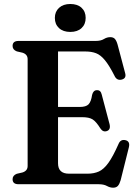

<svg xmlns="http://www.w3.org/2000/svg" viewBox="-20 -900 674 938"><path d="M41.5 -675.5Q41.5 -700 70.5 -700H447.5Q472.5 -700 487.5 -709.2Q502.5 -718.5 518.5 -718.5Q533.5 -718.5 541.2 -710Q549 -701.5 554.5 -682L591.5 -542.5Q598.5 -517 574 -511Q550 -505.5 539 -530.5Q513.5 -580.5 492.5 -606Q471.5 -631.5 449.2 -640Q427 -648.5 397.5 -648.5H263.5V-377.5H369.5Q400 -377.5 412.5 -390.2Q425 -403 430 -436.5Q435.5 -459 453 -459.5Q472 -460.5 477 -438L515.5 -292.5Q521.5 -266 501.5 -259.5Q483 -253.5 470.5 -272.5Q450 -305.5 432.8 -316.5Q415.5 -327.5 382 -327.5H263.5V-102.5Q263.5 -51.5 317 -51.5H408Q439 -51.5 463 -62.2Q487 -73 509.5 -104.2Q532 -135.5 559 -196.5Q568.5 -220 591.5 -215.5Q617 -210.5 609.5 -180L569.5 -20Q564 -1 556 8Q548 17 532.5 17Q517.5 17 502.2 8.5Q487 0 461.5 0H70.5Q41.5 0 41.5 -24.5Q41.5 -43 62 -51L90 -57.5Q115 -65.5 115 -89V-611Q115 -634.5 90 -642.5L62 -649Q41.5 -657 41.5 -675.5ZM323.5 -744Q288.5 -744 268.2 -762.8Q248 -781.5 248 -812.5Q248 -843 268.5 -861.8Q289 -880.5 323.5 -880.5Q358.5 -880.5 378.5 -862Q398.5 -843.5 398.5 -812.5Q398.5 -781.5 378.5 -762.8Q358.5 -744 323.5 -744Z"/></svg>

Font: Fraunces 72pt Soft SemiBold
Style: Regular
Weight: 600
Version: Version 1.000;[b76b70a41]